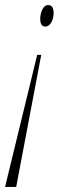

<svg xmlns="http://www.w3.org/2000/svg" viewBox="-21 -560 261 759"><path d="M169 -540C148 -540 138 -507 138 -486C138 -465 145 -455 158 -455C180 -455 191 -486 191 -508C191 -532 182 -540 169 -540ZM142 -343H126L-1 179H43Z"/></svg>

Font: Noto Serif Display ExtraCondensed ExtraLight
Style: Italic
Weight: 200
Width: 2
Italic angle: -12°
Designer: Monotype Design Team
Foundry: Monotype Imaging Inc.
Version: Version 2.009